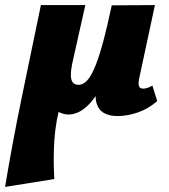

<svg xmlns="http://www.w3.org/2000/svg" viewBox="-63 -447 665 756"><path d="M-43 289Q-14 114 23 -65Q60 -244 98 -427H273L221 -195Q216 -170 216 -151.5Q216 -133 223 -123Q230 -113 247 -113Q262 -113 277 -127Q292 -141 307.5 -175.5Q323 -210 340 -271Q357 -332 377 -426H444Q415 -291 377.5 -194.5Q340 -98 297 -47Q254 4 206 4Q196 4 184.5 0.5Q173 -3 162.5 -9Q152 -15 142 -24.5Q132 -34 124 -46H178Q156 29 151 105.5Q146 182 151 258ZM399 10Q368 10 346.5 -2Q325 -14 317 -41.5Q309 -69 318 -117L381 -426L547 -427L485 -138Q481 -119 484 -108.5Q487 -98 501 -98Q508 -98 516.5 -100.5Q525 -103 537 -110L556 -49Q522 -19 480.5 -4.5Q439 10 399 10Z"/></svg>

Font: Ysabeau Infant Black
Style: Italic
Weight: 900
Italic angle: -12°
Designer: Christian Thalmann (Catharsis Fonts)
Version: Version 2.001;gftools[0.9.30]; featfreeze: ss01,ss02,lnum